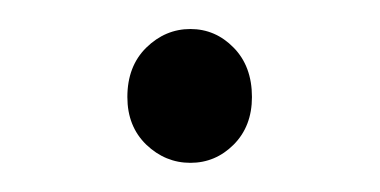

<svg xmlns="http://www.w3.org/2000/svg" viewBox="-20 -388 259 131"><path d="M66.9 -321.8Q66.9 -342.8 79.8 -355.5Q92.8 -368.2 109.9 -368.2Q127 -368.2 139.4 -355.5Q151.9 -342.8 151.9 -321.8Q151.9 -301.8 139.4 -289.3Q127 -276.9 109.9 -276.9Q92.8 -276.9 79.8 -289.3Q66.9 -301.8 66.9 -321.8Z"/></svg>

Font: Source Sans Pro Light
Style: Regular
Weight: 300
Designer: Paul D. Hunt
Foundry: Adobe Systems Incorporated
Version: Version 2.020;PS 2.0;hotconv 1.0.86;makeotf.lib2.5.63406